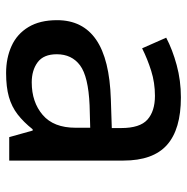

<svg xmlns="http://www.w3.org/2000/svg" viewBox="-12 -576 599 614"><g transform="rotate(90 287.0 -269.5)"><path d="M292 -549Q394 -549 444 -504.5Q494 -460 494 -365V0H419L398 -75H394Q371 -46 346.5 -27Q322 -8 290.5 1Q259 10 214 10Q166 10 127.5 -7.5Q89 -25 67 -61.5Q45 -98 45 -153Q45 -235 107.5 -278Q170 -321 298 -325L390 -328V-358Q390 -418 363 -442Q336 -466 287 -466Q245 -466 207 -454Q169 -442 135 -425L101 -502Q139 -522 188.5 -535.5Q238 -549 292 -549ZM317 -257Q225 -253 189.5 -226.5Q154 -200 154 -152Q154 -110 179.5 -91Q205 -72 244 -72Q307 -72 348 -107Q389 -142 389 -212V-259Z"/></g></svg>

Font: Noto Sans Hebrew Medium
Style: Regular
Weight: 500
Designer: Monotype Design Team
Foundry: Monotype Imaging Inc.
Version: Version 2.003